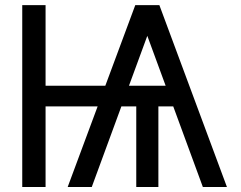

<svg xmlns="http://www.w3.org/2000/svg" viewBox="-20 -743 956 763"><path d="M161.1 -402.3H411.6V-320.3H161.1ZM161.1 -239.3V0H68.4V-722.7H161.1ZM521.5 0V-361.3H609.4V0ZM703.6 -402.3V-320.3H429.2V-402.3ZM565.4 -600.6 344.7 0H249L517.6 -722.7H613.3L881.8 0H786.1Z"/></svg>

Font: Giphurs
Style: Regular
Weight: 400
Version: Version 2.010